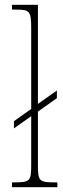

<svg xmlns="http://www.w3.org/2000/svg" viewBox="-20 -780 264 800"><path d="M30 0H219V-20H215C142 -20 138 -24 138 -94V-315L217 -371V-403L138 -347V-760H30V-740H43C103 -740 110 -736 110 -662V-326L38 -275V-245L110 -296V-94C110 -24 106 -20 33 -20H30Z"/></svg>

Font: Noto Serif ExtraCondensed Thin
Style: Regular
Weight: 100
Width: 2
Designer: Monotype Design Team
Foundry: Monotype Imaging Inc.
Version: Version 2.013